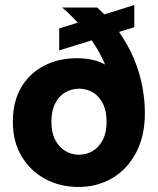

<svg xmlns="http://www.w3.org/2000/svg" viewBox="-20 -730 626 762"><path d="M292 12Q218 12 159 -20Q100 -52 65.5 -110Q31 -168 31 -247Q31 -327 64 -383Q97 -439 154.5 -469Q212 -499 286 -499Q318 -499 345.5 -493Q373 -487 397 -474Q383 -507 364.5 -538Q346 -569 324 -597.5Q302 -626 277.5 -652Q253 -678 227 -700H366Q418 -653 454 -601Q490 -549 512.5 -494.5Q535 -440 545 -386Q555 -332 555 -281Q555 -190 520 -124Q485 -58 425.5 -23Q366 12 292 12ZM293 -116Q324 -116 348.5 -131Q373 -146 388 -175Q403 -204 403 -247Q403 -290 388 -319.5Q373 -349 348.5 -363.5Q324 -378 294 -378Q264 -378 239 -363.5Q214 -349 199 -319.5Q184 -290 184 -247Q184 -204 199 -175Q214 -146 239 -131Q264 -116 293 -116ZM215 -530V-617L513 -710V-622Z"/></svg>

Font: DM Sans 9pt 36pt Black
Style: Regular
Weight: 900
Version: Version 4.004;gftools[0.9.30]